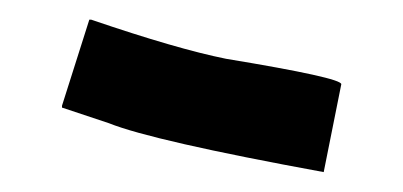

<svg xmlns="http://www.w3.org/2000/svg" viewBox="-20 -925 403 192"><path d="M69.3 -905.3H71.3Q157.2 -876 206.1 -866.2Q321.3 -847.2 321.3 -840.8L303.7 -752.9Q132.8 -784.2 88.9 -801.8L42 -817.4V-819.3Z"/></svg>

Font: ww_drahtTSB
Style: Regular
Weight: 400
Designer: Dr. Wolfgang Wiebecke
Version: Version 1.06 May 21, 2010, initial release